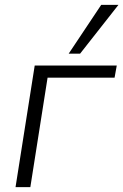

<svg xmlns="http://www.w3.org/2000/svg" viewBox="-20 -771 508 791"><path d="M44 0 123 -501H461L452 -451H176L105 0ZM263 -550 397 -751H468L310 -550Z"/></svg>

Font: Mulish Light
Style: Italic
Weight: 300
Italic angle: -9°
Designer: Vernon Adams
Foundry: Vernon Adams
Version: Version 3.603; ttfautohint (v1.8.3)